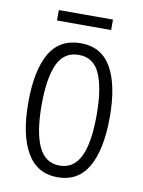

<svg xmlns="http://www.w3.org/2000/svg" viewBox="-78 -714 580 779"><g transform="rotate(10 212.0 -324.5)"><path d="M380 -267Q380 -134 339 -62Q298 10 213 10Q129 10 86.5 -62.5Q44 -135 44 -268Q44 -401 85 -471.5Q126 -542 213 -542Q298 -542 339 -470.5Q380 -399 380 -267ZM99 -268Q99 -155 126.5 -96.5Q154 -38 213 -38Q271 -38 298.5 -94.5Q326 -151 326 -267Q326 -376 300 -435Q274 -494 213 -494Q152 -494 125.5 -436.5Q99 -379 99 -268ZM324 -659V-616H101V-659Z"/></g></svg>

Font: Noto Sans Myanmar ExtraCondensed Light
Style: Regular
Weight: 300
Width: 2
Designer: Monotype Design Team
Foundry: Monotype Imaging Inc.
Version: Version 2.107; ttfautohint (v1.8.4.7-5d5b)